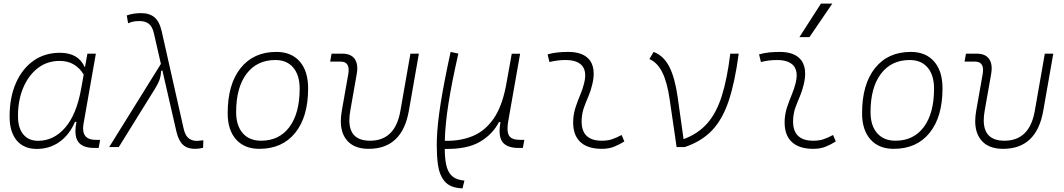

<svg xmlns="http://www.w3.org/2000/svg" viewBox="-20 -815 5899 1064"><path d="M451.2 -444.3 464.4 -517.6H511.2L443.4 -131.8Q440.4 -116.7 440.4 -104Q440.4 -40 509.8 -40H534.7L526.9 4.9H503.4Q436.5 4.9 412.6 -30.3Q397.9 -51.8 397.9 -87.9Q397.9 -110.8 403.8 -139.6H395.5Q364.7 -67.9 309.8 -28.8Q254.9 10.3 184.1 10.3Q111.8 10.3 72.5 -36.9Q33.2 -84 33.2 -169.4Q33.2 -275.4 68.1 -354.7Q103 -434.1 165.5 -478.3Q228 -522.5 312 -522.5Q413.6 -522.5 448.7 -444.3ZM310.5 -477.5Q241.2 -477.5 189.5 -437.5Q137.7 -397.5 108.6 -328.4Q79.6 -259.3 79.6 -171.9Q79.6 -106 109.1 -70.3Q138.7 -34.7 191.4 -34.7Q277.3 -34.7 340.8 -107.2Q404.3 -179.7 430.2 -325.7L443.8 -401.9Q397.9 -477.5 310.5 -477.5Z M1059.6 9.8Q1018.6 9.8 993.9 -12.7Q969.2 -35.2 957 -88.4L879.9 -424.8L873 -422.4Q871.1 -391.1 862.8 -369.6Q854.5 -348.1 837.4 -320.8L638.2 0H585L871.6 -460.9L833 -629.9Q824.7 -667.5 804.9 -682.9Q785.2 -698.2 754.9 -698.2Q732.9 -698.2 720.2 -695.8Q707.5 -693.4 689.9 -686L682.6 -729.5Q704.1 -736.8 722.7 -739.5Q741.2 -742.2 762.7 -742.2Q808.6 -742.2 836.4 -718.8Q864.3 -695.3 876.5 -639.6L997.6 -102.5Q1005.9 -65.4 1024.2 -49.8Q1042.5 -34.2 1072.3 -34.2Q1079.6 -34.2 1106.9 -37.6L1105.5 3.9Q1084.5 9.8 1059.6 9.8Z M1417 9.8Q1334.5 9.8 1288.1 -42.5Q1241.7 -94.7 1241.7 -187.5Q1241.7 -347.7 1313.2 -437.5Q1384.8 -527.3 1511.7 -527.3Q1594.7 -527.3 1641.1 -474.1Q1687.5 -420.9 1687.5 -325.2Q1687.5 -167.5 1616 -78.9Q1544.4 9.8 1417 9.8ZM1426.8 -35.2Q1527.3 -35.2 1584 -111.3Q1640.6 -187.5 1640.6 -323.7Q1640.6 -398.4 1605.2 -440.4Q1569.8 -482.4 1505.9 -482.4Q1403.8 -482.4 1346.2 -406Q1288.6 -329.6 1288.6 -193.8Q1288.6 -119.1 1325.2 -77.1Q1361.8 -35.2 1426.8 -35.2Z M2022.9 9.8Q1935.1 9.8 1896 -45.9Q1868.7 -84.5 1868.7 -143.6Q1868.7 -169.9 1874 -200.2L1910.2 -405.3Q1912.1 -417.5 1912.1 -427.2Q1912.1 -473.6 1867.2 -473.6H1809.6L1817.4 -517.6H1877.9Q1924.8 -517.6 1945.8 -488.3Q1960 -467.8 1960 -436.5Q1960 -422.4 1957 -405.3L1920.9 -200.2Q1916 -171.9 1916 -148.4Q1916 -35.2 2030.8 -35.2Q2169.9 -35.2 2198.7 -200.2L2254.4 -517.6H2301.3L2245.6 -200.2Q2208.5 9.8 2022.9 9.8Z M2543 229 2535.2 228.5Q2473.6 224.6 2444.1 189.9Q2414.6 155.3 2406.7 95.7Q2400.4 49.8 2400.4 -7.8Q2400.4 -24.4 2400.9 -42.5Q2403.3 -124 2421.9 -241.7Q2440.4 -359.4 2477.1 -527.3L2520 -518.1Q2483.4 -356.9 2465.3 -241.5Q2447.3 -126 2445.3 -42Q2445.3 -38.1 2445.3 -34.7H2452.6Q2533.7 -33.7 2600.3 -61.3Q2667 -88.9 2714.1 -155.5Q2761.2 -222.2 2783.7 -337.9L2787.1 -357.9Q2787.6 -358.9 2787.6 -359.9V-359.4L2815.9 -517.1H2862.3L2796.4 -143.1Q2792.5 -120.1 2792.5 -103Q2792.5 -76.7 2801.3 -63Q2815.4 -40 2861.3 -40H2885.7L2877.4 4.9H2853.5Q2791 4.9 2765.1 -27.3Q2748.5 -48.3 2748.5 -88.4Q2748.5 -110.8 2753.4 -138.7H2745.1Q2709.5 -69.8 2638.9 -28.8Q2568.4 12.2 2447.8 10.3H2444.8Q2444.8 57.6 2451.9 94.5Q2459 131.3 2478.8 154.3Q2498.5 177.2 2538.1 183.6L2553.7 186Z M3424.8 -66.9 3439.9 -31.2Q3413.1 -14.2 3383.5 -2.2Q3354 9.8 3315.4 9.8Q3232.9 9.8 3192.4 -31.7Q3156.2 -68.8 3156.2 -136.7Q3156.2 -144.5 3156.7 -153.3Q3159.2 -189.9 3170.9 -224.4Q3182.6 -258.8 3196.3 -291.5Q3210 -324.2 3217.3 -355Q3223.1 -378.4 3223.1 -397.5Q3223.1 -429.7 3206.5 -450.2Q3179.2 -482.4 3114.3 -482.4Q3067.9 -482.4 3024.9 -471.2L3014.6 -513.7Q3043.5 -522 3072.3 -524.7Q3101.1 -527.3 3129.9 -527.3Q3212.9 -527.3 3248.5 -481Q3270 -452.1 3270 -407.2Q3270 -379.4 3261.7 -345.2Q3253.4 -310.5 3240.7 -280.8Q3227.5 -250.5 3216.8 -221.2Q3206.1 -191.9 3203.6 -157.7Q3203.1 -149.9 3203.1 -142.1Q3203.1 -35.2 3314.9 -35.2Q3345.7 -35.2 3369.1 -42.5Q3392.6 -49.8 3424.8 -66.9Z M3729.5 0 3691.4 -262.2Q3677.7 -358.4 3650.6 -413.3Q3623.5 -468.3 3578.6 -487.8L3602.1 -527.3Q3657.7 -506.3 3689 -445.3Q3720.2 -384.3 3735.4 -276.9L3768.1 -43.9Q3848.6 -73.7 3899.4 -131.3Q3950.2 -189 3980 -283.4Q4009.8 -377.9 4026.9 -517.6H4073.7Q4052.7 -359.4 4018.1 -255.9Q3983.4 -152.3 3925 -91.6Q3866.7 -30.8 3774.4 0Z M4596.7 -66.9 4611.8 -31.2Q4585 -14.2 4555.4 -2.2Q4525.9 9.8 4487.3 9.8Q4404.8 9.8 4364.3 -31.7Q4328.1 -68.8 4328.1 -136.7Q4328.1 -144.5 4328.6 -153.3Q4331.1 -189.9 4342.8 -224.4Q4354.5 -258.8 4368.2 -291.5Q4381.8 -324.2 4389.2 -355Q4395 -378.4 4395 -397.5Q4395 -429.7 4378.4 -450.2Q4351.1 -482.4 4286.1 -482.4Q4239.7 -482.4 4196.8 -471.2L4186.5 -513.7Q4215.3 -522 4244.1 -524.7Q4272.9 -527.3 4301.8 -527.3Q4384.8 -527.3 4420.4 -481Q4441.9 -452.1 4441.9 -407.2Q4441.9 -379.4 4433.6 -345.2Q4425.3 -310.5 4412.6 -280.8Q4399.4 -250.5 4388.7 -221.2Q4377.9 -191.9 4375.5 -157.7Q4375 -149.9 4375 -142.1Q4375 -35.2 4486.8 -35.2Q4517.6 -35.2 4541 -42.5Q4564.5 -49.8 4596.7 -66.9ZM4410.2 -609.4 4529.3 -794.9H4592.3L4465.8 -609.4Z M4932.6 9.8Q4850.1 9.8 4803.7 -42.5Q4757.3 -94.7 4757.3 -187.5Q4757.3 -347.7 4828.9 -437.5Q4900.4 -527.3 5027.3 -527.3Q5110.4 -527.3 5156.7 -474.1Q5203.1 -420.9 5203.1 -325.2Q5203.1 -167.5 5131.6 -78.9Q5060.1 9.8 4932.6 9.8ZM4942.4 -35.2Q5043 -35.2 5099.6 -111.3Q5156.2 -187.5 5156.2 -323.7Q5156.2 -398.4 5120.8 -440.4Q5085.4 -482.4 5021.5 -482.4Q4919.4 -482.4 4861.8 -406Q4804.2 -329.6 4804.2 -193.8Q4804.2 -119.1 4840.8 -77.1Q4877.4 -35.2 4942.4 -35.2Z M5538.6 9.8Q5450.7 9.8 5411.6 -45.9Q5384.3 -84.5 5384.3 -143.6Q5384.3 -169.9 5389.6 -200.2L5425.8 -405.3Q5427.7 -417.5 5427.7 -427.2Q5427.7 -473.6 5382.8 -473.6H5325.2L5333 -517.6H5393.6Q5440.4 -517.6 5461.4 -488.3Q5475.6 -467.8 5475.6 -436.5Q5475.6 -422.4 5472.7 -405.3L5436.5 -200.2Q5431.6 -171.9 5431.6 -148.4Q5431.6 -35.2 5546.4 -35.2Q5685.5 -35.2 5714.4 -200.2L5770 -517.6H5816.9L5761.2 -200.2Q5724.1 9.8 5538.6 9.8Z"/></svg>

Font: CaskaydiaCove NF ExtraLight
Style: Italic
Weight: 200
Italic angle: -10°
Designer: Aaron Bell
Foundry: Saja Typeworks
Version: Version 2111.001; VTT 6.35;Nerd Fonts 3.2.1